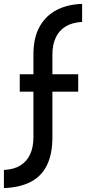

<svg xmlns="http://www.w3.org/2000/svg" viewBox="-75 -794 440 982"><path d="M96 -516Q96 -602 128 -658.5Q160 -715 216 -743.5Q272 -772 345 -774V-682Q294 -679 260.5 -658.5Q227 -638 210 -601.5Q193 -565 193 -515V-414H325V-325H193V-91Q193 -6 165 51Q137 108 81.5 136.5Q26 165 -55 168V75Q-4 73 29.5 52Q63 31 79.5 -5.5Q96 -42 96 -93V-325H26V-414H96Z"/></svg>

Font: Josefin Sans Thin
Style: Regular
Weight: 400
Version: Version 2.000